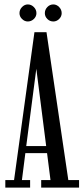

<svg xmlns="http://www.w3.org/2000/svg" viewBox="-20 -847 378 867"><path d="M4 0V-34H43.5L135.5 -701.5H190L288.5 -34H337V0H166V-34H208L192.5 -155.5H94.5L79 -34H116V0ZM144 -536.5 98.5 -187.5H188.5L144 -536.5ZM221 -750Q205 -750 193.8 -761.2Q182.5 -772.5 182.5 -787.5Q182.5 -803.5 193.8 -815.2Q205 -827 221 -827Q235.5 -827 247 -815.2Q258.5 -803.5 258.5 -787.5Q258.5 -772.5 247 -761.2Q235.5 -750 221 -750ZM105.5 -750Q91 -750 79.5 -761.2Q68 -772.5 68 -787.5Q68 -803.5 79.5 -815.2Q91 -827 105.5 -827Q121 -827 132.8 -815.2Q144.5 -803.5 144.5 -787.5Q144.5 -772.5 132.8 -761.2Q121 -750 105.5 -750Z"/></svg>

Font: Imbue 10pt
Style: Regular
Weight: 400
Designer: Tyler Finck
Foundry: Etcetera Type Company
Version: Version 1.102; ttfautohint (v1.8.3)